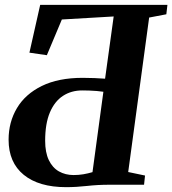

<svg xmlns="http://www.w3.org/2000/svg" viewBox="-20 -763 712 793"><path d="M253 10Q140.5 10 78 -41Q15.5 -92 15.5 -186Q15.5 -258.5 50 -316.5Q84.5 -374.5 152.8 -408Q221 -441.5 321.5 -441.5Q344.5 -441.5 370.2 -440.5Q396 -439.5 414 -438L449.5 -695L235.5 -682.5L173.5 -535L101.5 -545.5L146 -743H671.5L667 -704L596 -690.5L509.5 -52.5L579 -38L575 0H431.5Q384 0 339.5 5Q295 10 253 10ZM284 -40Q304.5 -40 324 -43.2Q343.5 -46.5 362 -52L407 -384Q395 -386 379.5 -387.2Q364 -388.5 348.2 -389Q332.5 -389.5 319.5 -389.5Q274.5 -389.5 240 -367Q205.5 -344.5 186 -298.5Q166.5 -252.5 166.5 -181.5Q166.5 -133.5 181.5 -102Q196.5 -70.5 223.2 -55.2Q250 -40 284 -40Z"/></svg>

Font: Merriweather 60pt
Style: Bold Italic
Weight: 700
Italic angle: -7.8°
Version: Version 2.101